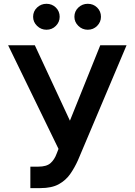

<svg xmlns="http://www.w3.org/2000/svg" viewBox="-20 -961 696 991"><path d="M136.7 9.9V-100.9H178.3Q220.5 -100.9 240.9 -119.1Q261.4 -137.4 272.4 -168L282 -192.5L22 -727.3H159.8L340.9 -338.1L497.5 -727.3H633.2L382.5 -134.2Q365.4 -95.9 342.5 -63Q319.6 -30.2 283.2 -10.1Q246.8 9.9 188.6 9.9ZM219.8 -807.5Q191.8 -807.5 171.3 -827.4Q150.9 -847.3 150.9 -874.3Q150.9 -902.7 171.3 -922.1Q191.8 -941.4 219.8 -941.4Q248.6 -941.4 268.3 -922.1Q288 -902.7 288 -874.3Q288 -847.3 268.3 -827.4Q248.6 -807.5 219.8 -807.5ZM432.9 -807.5Q404.8 -807.5 384.4 -827.4Q364 -847.3 364 -874.3Q364 -902.7 384.4 -922.1Q404.8 -941.4 432.9 -941.4Q461.6 -941.4 481.4 -922.1Q501.1 -902.7 501.1 -874.3Q501.1 -847.3 481.4 -827.4Q461.6 -807.5 432.9 -807.5Z"/></svg>

Font: Inter Zeller Semi Bold
Style: Regular
Weight: 600
Designer: Rasmus Andersson; Joe Bland
Foundry: zeller
Version: Version 3.015;git-dec3a8cb1